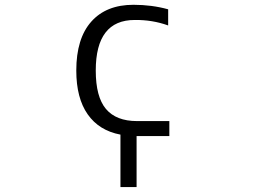

<svg xmlns="http://www.w3.org/2000/svg" viewBox="-20 -550 1040 790"><path d="M542 9.8V219.7H475.6V3.9Q387.7 -12.7 340.8 -79.6Q293.9 -146.5 293.9 -259.8Q293.9 -391.6 355.5 -460.9Q417 -530.3 529.3 -530.3Q604.5 -530.3 671.9 -511.7V-445.3Q606.4 -468.8 534.2 -467.8Q374 -467.8 374 -259.8Q374 -151.4 416 -101.6Q458 -51.8 543.9 -51.8H676.8V9.8Z"/></svg>

Font: GenEi Gothic M SemiLight
Style: Regular
Weight: 350
Designer: o_tamon (Modified); [Source Han Sans]
Ryoko NISHIZUKA  (kana & ideographs); Paul D. Hunt (Latin, Greek & Cyrillic); Wenl
Version: Version 1.1a;Original Version 1.004